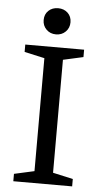

<svg xmlns="http://www.w3.org/2000/svg" viewBox="-55 -820 449 855"><g transform="rotate(5 169.5 -392.5)"><path d="M38 0V-33L128 -53V-558L38 -578V-611H301V-578L211 -558V-53L301 -33V0ZM170 -668Q144 -668 127 -685Q110 -702 110 -727Q110 -753 127 -769Q144 -785 170 -785Q196 -785 213 -769Q230 -753 230 -727Q230 -702 213 -685Q196 -668 170 -668Z"/></g></svg>

Font: Manuale
Style: Regular
Weight: 400
Designer: Eduardo Tunni / Pablo Cosgaya
Foundry: Eduardo Tunni / Pablo Cosgaya
Version: Version 1.002